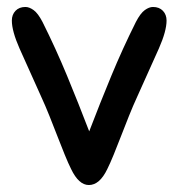

<svg xmlns="http://www.w3.org/2000/svg" viewBox="-20 -525 524 551"><path d="M288 -40Q266 6 235 6Q206 6 184 -40Q176 -56 166 -80.5Q156 -105 145 -133.5Q134 -162 122 -192Q110 -222 98 -248Q58 -336 36 -386Q14 -436 14 -466Q14 -483 24.5 -494Q35 -505 53 -505Q64 -505 76.5 -496Q89 -487 102 -462Q140 -386 172.5 -307.5Q205 -229 236 -148Q267 -229 299.5 -307.5Q332 -386 370 -462Q383 -487 395.5 -496Q408 -505 419 -505Q437 -505 447.5 -494Q458 -483 458 -466Q458 -436 436 -386Q414 -336 374 -248Q362 -222 350 -192Q338 -162 327 -133.5Q316 -105 306 -80.5Q296 -56 288 -40Z"/></svg>

Font: Sniglet
Style: Regular
Weight: 400
Designer: Haley Fiege
Foundry: Haley Fiege, Pablo Impallari, Brenda Gallo
Version: Version 2.000; ttfautohint (v0.95) -l 8 -r 50 -G 200 -x 14 -